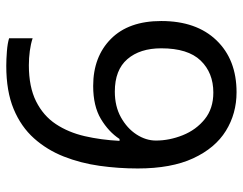

<svg xmlns="http://www.w3.org/2000/svg" viewBox="-101 -663 774 612"><g transform="rotate(-90 286.0 -357.0)"><path d="M55 -305Q55 -367 63.5 -427Q72 -487 93 -540.5Q114 -594 151 -635.5Q188 -677 244.5 -700.5Q301 -724 382 -724Q403 -724 428.5 -722Q454 -720 470 -715V-640Q452 -646 429.5 -649Q407 -652 384 -652Q315 -652 269 -629Q223 -606 196.5 -566Q170 -526 158 -474Q146 -422 143 -363H149Q172 -398 213 -422.5Q254 -447 318 -447Q411 -447 468 -390.5Q525 -334 525 -230Q525 -118 463.5 -54Q402 10 298 10Q230 10 175 -24Q120 -58 87.5 -128Q55 -198 55 -305ZM297 -64Q360 -64 399 -104.5Q438 -145 438 -230Q438 -298 403.5 -338Q369 -378 300 -378Q253 -378 218 -358.5Q183 -339 163.5 -309Q144 -279 144 -247Q144 -204 161 -161.5Q178 -119 212 -91.5Q246 -64 297 -64Z"/></g></svg>

Font: Noto Sans NKo Unjoined
Style: Regular
Weight: 400
Designer: Monotype Design Team
Foundry: Monotype Imaging Inc.
Version: Version 2.004